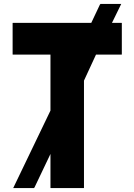

<svg xmlns="http://www.w3.org/2000/svg" viewBox="-20 -947 682 974"><path d="M236 -670V-386L47 7H152L155 4L236 -166V6L237 7H405L406 6V-538L467 -670H597L598 -671V-830L597 -831H548L595 -927H490L487 -924L443 -831H45L44 -830V-671L45 -670Z"/></svg>

Font: Hussar Woodtype
Style: SeBd
Weight: 900
Foundry: Cannot Into Space Fonts
Version: Version 1.07